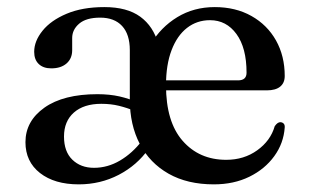

<svg xmlns="http://www.w3.org/2000/svg" viewBox="-20 -496 852 528"><path d="M350 -191Q329.5 -199.5 307.2 -205Q285 -210.5 258.5 -210.5Q210.5 -210.5 183.2 -186.5Q156 -162.5 156 -120.5Q156 -79 179 -56.8Q202 -34.5 238.5 -34.5Q276 -34.5 310 -54.5Q344 -74.5 370.5 -109L389 -87Q357 -41.5 306.5 -15.2Q256 11 196.5 11Q130 11 90 -20.2Q50 -51.5 50 -105Q50 -163 102.2 -200Q154.5 -237 248 -237Q281.5 -237 308.8 -230.8Q336 -224.5 357.5 -214.5ZM763 -287Q763 -268 750.5 -257.8Q738 -247.5 713.5 -247.5H411.5V-275H634.5Q658 -275 658 -296Q658 -364.5 630.2 -402.5Q602.5 -440.5 557.5 -440.5Q521.5 -440.5 494.2 -419.2Q467 -398 451.8 -358Q436.5 -318 436.5 -261.5Q436.5 -161 482.2 -108.8Q528 -56.5 602 -56.5Q651 -56.5 687.5 -82.8Q724 -109 735.5 -149Q743.5 -160.5 751.5 -160Q757 -159.5 760.2 -156Q763.5 -152.5 763 -145.5Q760 -102 734.2 -66.5Q708.5 -31 665.8 -10Q623 11 568 11Q495.5 11 443.8 -18.2Q392 -47.5 364.5 -100Q337 -152.5 337 -222.5V-358Q337 -401.5 315.8 -424.5Q294.5 -447.5 255.5 -447.5Q217 -447.5 197.8 -431Q178.5 -414.5 178.5 -391.5V-358Q178.5 -335 163 -321.5Q147.5 -308 121 -308Q99 -308 86.5 -320Q74 -332 74 -353.5Q74 -383 97 -411.5Q120 -440 163.2 -458.2Q206.5 -476.5 267 -476.5Q329.5 -476.5 365.8 -450Q402 -423.5 415 -375.5L394.5 -374.5Q422 -421 467.5 -448.8Q513 -476.5 570.5 -476.5Q628 -476.5 671.5 -452Q715 -427.5 739 -384.8Q763 -342 763 -287Z"/></svg>

Font: Fraunces 28pt
Style: Regular
Weight: 400
Version: Version 1.000;[b76b70a41]